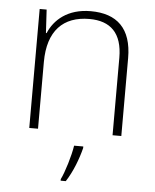

<svg xmlns="http://www.w3.org/2000/svg" viewBox="-54 -586 689 852"><g transform="rotate(5 291.0 -159.5)"><path d="M316 -540C213 -540 154 -486 129 -426H126L120 -530H89V0H128V-297C128 -437 197 -505 313 -505C407 -505 460 -455 460 -345V0H499V-347C499 -479 433 -540 316 -540ZM335 68V61H294C288 104 264 183 248 214V221H271C301 175 323 116 335 68Z"/></g></svg>

Font: Noto Sans Tamil ExtraLight
Style: Regular
Weight: 200
Designer: Jelle Bosma - Monotype Design Team
Foundry: Monotype Imaging Inc.
Version: Version 2.004